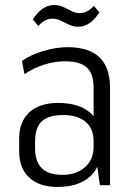

<svg xmlns="http://www.w3.org/2000/svg" viewBox="-20 -734 529 761"><path d="M351 -175V-387Q351 -442 324 -466.5Q297 -491 238 -491Q196 -491 154 -477.5Q112 -464 77 -440L67 -492Q90 -509 120.5 -521Q151 -533 184 -540Q217 -547 248 -547Q332 -547 374 -507Q416 -467 416 -387V0H376ZM208 7Q136 7 96 -30Q56 -67 56 -134V-185Q56 -252 96.5 -289Q137 -326 210 -326Q289 -326 333.5 -290.5Q378 -255 378 -188V-136Q378 -68 332.5 -30.5Q287 7 208 7ZM227 -41Q283 -41 317 -71.5Q351 -102 351 -151V-175Q351 -224 319.5 -251Q288 -278 230 -278Q174 -278 146.5 -254Q119 -230 119 -171V-148Q119 -93 146 -67Q173 -41 227 -41ZM110 -657Q128 -685 149 -699.5Q170 -714 193 -714Q214 -714 230.5 -706.5Q247 -699 263 -690.5Q279 -682 295 -682Q311 -682 325 -689Q339 -696 352 -711L374 -685Q356 -657 335 -642.5Q314 -628 291 -628Q271 -628 254 -636Q237 -644 221 -652Q205 -660 188 -660Q173 -660 159 -653Q145 -646 132 -631Z"/></svg>

Font: Pathway Extreme SemiCondensed ExtraLight
Style: Regular
Weight: 250
Width: 4
Version: Version 1.001;gftools[0.9.26]